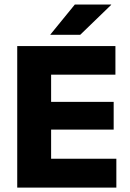

<svg xmlns="http://www.w3.org/2000/svg" viewBox="-20 -847 586 867"><path d="M57.8 0V-639H210.8V0ZM103.3 0V-130.3H505.4V0ZM147.5 -261.7V-386.9H493.3V-261.7ZM103.1 -509.9V-639H501.2V-509.9ZM317.9 -826.5H482V-825L342.4 -690H207.6V-691.3Z"/></svg>

Font: Anek Bangla Medium
Style: Regular
Weight: 500
Designer: Sulekha Rajkumar (Bangla), Yesha Goshar (Latin)
Foundry: Ek Type
Version: Version 1.003